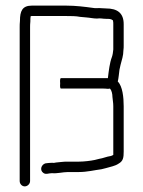

<svg xmlns="http://www.w3.org/2000/svg" viewBox="-20 -651 510 683"><path d="M357 -621C344 -621 337 -623 324 -622C319 -622 315 -622 310 -623C281 -627 249 -631 216 -631H93C59 -631 51 -611 51 -577C50 -568 50 -560 50 -554V-7C50 3 58 12 68 12C78 12 87 3 87 -7V-554C87 -559 87 -566 88 -575C88 -582 88 -588 89 -593C90 -594 92 -594 93 -594H216C233 -594 250 -594 265 -591L287 -589C301 -588 312 -585 325 -585C337 -587 345 -584 357 -584C368 -584 375 -584 381 -579C382 -579 382 -578 382 -577C383 -573 383 -569 383 -565V-475C382 -466 381 -456 378 -448C370 -427 367 -399 364 -375V-373H197C194 -373 193 -367 194 -354C193 -342 194 -336 197 -336H345C350 -336 356 -336 363 -335C365 -335 368 -335 371 -336C371 -335 371 -335 372 -335C377 -329 380 -317 380 -306C381 -293 383 -286 383 -273V-100C380 -98 377 -97 374 -96C359 -94 347 -88 333 -86L317 -82C303 -79 278 -76 261 -76H222C215 -76 207 -76 200 -75L180 -73C175 -72 170 -71 167 -72C159 -72 150 -71 142 -70C127 -66 120 -46 134 -36C143 -29 153 -35 165 -35C183 -33 203 -39 222 -39H261C290 -39 317 -46 341 -49L357 -53C373 -58 389 -60 402 -69C418 -78 420 -90 420 -112V-273C420 -305 416 -344 399 -361C402 -374 403 -388 405 -403L409 -421C413 -437 419 -453 419 -472C420 -478 420 -484 420 -489V-565C420 -605 397 -621 357 -621Z"/></svg>

Font: Electronic
Style: SeLt
Weight: 300
Version: Version 1.011